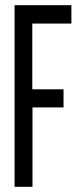

<svg xmlns="http://www.w3.org/2000/svg" viewBox="-20 -720 302 740"><path d="M36.2 0V-700H255.2V-629.2H104.5V-375.8H224.9V-306H105.2V0Z"/></svg>

Font: Georama ExtraCondensed Thin
Style: Regular
Weight: 100
Width: 2
Designer: Jean-Baptiste Levee
Foundry: Production Type
Version: Version 1.001